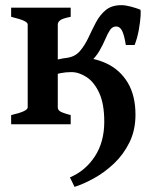

<svg xmlns="http://www.w3.org/2000/svg" viewBox="-20 -484 602 748"><path d="M470.2 -308.6Q463.9 -348.6 455.3 -364.7Q446.8 -380.9 432.6 -380.9Q418 -380.9 408.7 -367.2Q399.4 -353.5 390.4 -331.8Q381.3 -310.1 367.2 -285.6Q353 -261.2 328.9 -239.3Q304.7 -217.3 265.1 -203.6L241.7 -258.8Q272.9 -263.2 291.7 -285.4Q310.5 -307.6 324.5 -337.4Q338.4 -367.2 353.5 -396.2Q368.7 -425.3 391.8 -444.6Q415 -463.9 452.6 -463.9Q468.8 -463.9 489.7 -458.3Q510.7 -452.6 525.9 -446.8Q529.3 -445.8 527.8 -422.6Q526.4 -399.4 520.8 -367.7Q515.1 -335.9 504.4 -308.6ZM252.4 207Q312 182.1 349.1 126Q386.2 69.8 386.2 -9.8Q386.2 -79.1 366.7 -121.6Q347.2 -164.1 317.4 -183.6Q287.6 -203.1 257.8 -203.1Q214.4 -203.1 174.8 -186.5L170.4 -243.7Q200.2 -252 226.1 -256.6Q252 -261.2 277.3 -261.2Q344.2 -261.2 396.5 -236.1Q448.7 -210.9 478.3 -160.9Q507.8 -110.8 507.8 -37.1Q507.8 22.9 484.6 70.3Q461.4 117.7 424.6 152.6Q387.7 187.5 346.7 210.2Q305.7 232.9 270.5 244.1ZM205.1 -65.4Q205.1 -58.1 211.9 -51.8Q218.8 -45.4 255.4 -35.6V0H23.4V-35.6Q87.9 -50.3 87.9 -65.4V-388.7Q87.9 -396 73.7 -402.8Q59.6 -409.7 23.4 -418.5V-454.1H255.4V-418.5Q223.1 -412.1 214.1 -404.8Q205.1 -397.5 205.1 -388.7Z"/></svg>

Font: Gentium Plus
Style: Bold
Weight: 700
Designer: Victor Gaultney, Annie Olsen, Iska Routamaa, Becca Hirsbrunner
Foundry: SIL International
Version: Version 6.101